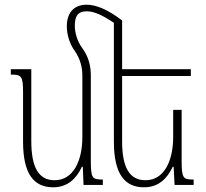

<svg xmlns="http://www.w3.org/2000/svg" viewBox="-20 -786 876 816"><path d="M264 -674C264 -642 274 -602 298 -569C321 -537 330 -498 330 -467V-203C330 -105 293 -20 212 -20C144 -20 113 -75 113 -187V-492H26V-469C70 -469 78 -464 78 -396V-184C78 -45 125 10 206 10C267 10 304 -26 328 -77H332L335 0H417V-23C372 -23 366 -28 366 -103V-466C366 -505 357 -544 330 -581C306 -614 298 -650 298 -677C298 -715 309 -738 349 -738C378 -738 414 -723 464 -689V-184C464 -45 511 10 592 10C653 10 690 -26 714 -77H718L722 0H803V-23C758 -23 752 -28 752 -103V-319H716V-204C716 -106 680 -20 598 -20C530 -20 499 -75 499 -185V-463H791V-492H499V-699C435 -748 386 -766 348 -766C299 -766 264 -737 264 -674Z"/></svg>

Font: Noto Serif Armenian ExtraCondensed ExtraLight
Style: Regular
Weight: 200
Width: 2
Designer: Monotype Design Team
Foundry: Monotype Imaging Inc.
Version: Version 2.008